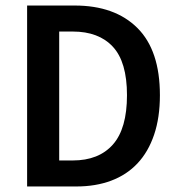

<svg xmlns="http://www.w3.org/2000/svg" viewBox="-20 -674 640 694"><path d="M78 0V-654H250Q395 -654 476.5 -573Q558 -492 558 -330Q558 -249 537 -187Q516 -125 477 -83.5Q438 -42 382 -21Q326 0 256 0ZM194 -94H243Q337 -94 388 -151.5Q439 -209 439 -330Q439 -450 388 -505Q337 -560 243 -560H194Z"/></svg>

Font: Source Code Pro Semibold
Style: Regular
Weight: 600
Monospace: yes
Designer: Paul D. Hunt, Teo Tuominen
Foundry: Adobe Systems Incorporated
Version: Version 2.030;PS 1.000;hotconv 16.6.51;makeotf.lib2.5.65220